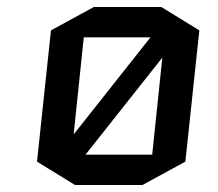

<svg xmlns="http://www.w3.org/2000/svg" viewBox="-20 -525 625 550"><path d="M511 -62 388 5H195L86 -62L126 -438L249 -505H442L551 -438ZM220 -418 191 -140 411 -418ZM225 -82H416L445 -360Z"/></svg>

Font: Quantico
Style: Italic
Weight: 400
Italic angle: -12°
Designer: Matt Desmond
Foundry: MADtype
Version: Version 2.002